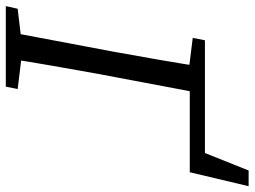

<svg xmlns="http://www.w3.org/2000/svg" viewBox="-128 -732 857 646"><g transform="rotate(90 300.0 -408.5)"><path d="M236 -619 246 -670H533L471 -619L550 -817H603L556 -619ZM-3 0 6 -40 133 -55H152L276 -40L268 0ZM82 0 150 -360Q164 -437 177.5 -515Q191 -593 203 -670H293L225 -310Q211 -233 197.5 -155Q184 -77 172 0ZM104 -629 112 -670H248L237 -614H225Z"/></g></svg>

Font: Source Serif 4
Style: Italic
Weight: 400
Italic angle: -12°
Designer: Frank Grießhammer
Foundry: Adobe Systems Incorporated
Version: Version 4.004;hotconv 1.0.116;makeotfexe 2.5.65601